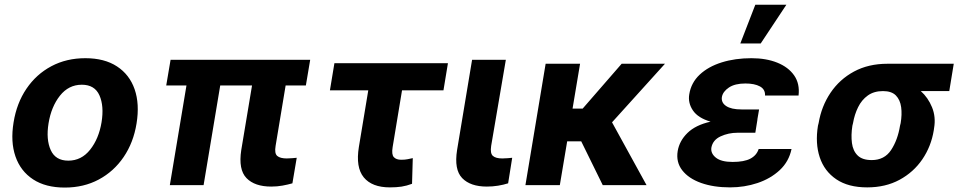

<svg xmlns="http://www.w3.org/2000/svg" viewBox="-20 -806 4193 836"><path d="M262.1 10.7Q178.6 10.7 124.1 -25Q69.6 -60.7 47.4 -124.6Q25.2 -188.6 39.1 -273.1Q52.6 -356.9 95.2 -419.7Q137.8 -482.6 203.5 -517.6Q269.2 -552.6 351.6 -552.6Q434.7 -552.6 489.3 -516.9Q544 -481.2 566.2 -417.3Q588.4 -353.3 574.6 -268.5Q561.1 -185 518.3 -122.2Q475.5 -59.3 410 -24.3Q344.5 10.7 262.1 10.7ZM277.3 -106.5Q334.5 -106.5 372.3 -154.1Q410.2 -201.7 422.2 -273.8Q433.6 -344.5 413 -390.8Q392.4 -437.1 336.3 -437.1Q278.8 -437.1 240.9 -389.2Q203.1 -341.3 191.4 -269.2Q180 -198.9 200.8 -152.7Q221.6 -106.5 277.3 -106.5Z M1330.6 -545.5 1311.8 -433.9H1223.7L1180 -170.8Q1174.4 -138.1 1187.1 -127.1Q1199.9 -116.1 1228.7 -116.1Q1241.1 -116.1 1252.1 -117.2Q1263.1 -118.3 1272 -119L1253.2 -7.8Q1233.3 -2.1 1210.2 2.1Q1187.1 6.4 1160.9 6.4Q1089.1 6.4 1053.3 -30.5Q1017.4 -67.5 1030.5 -152.7L1077.4 -433.9H938.9L866.5 0H719.5L791.9 -433.9H703.8L722.7 -545.5Z M1930.4 -530.9 1910.9 -412.6H1730.5L1689.6 -165.5Q1684.3 -133.2 1694.8 -121.8Q1705.3 -110.4 1726.9 -110.4Q1743.6 -110.4 1754.3 -112.7Q1764.9 -115.1 1777.3 -117.5L1774.1 -5.7Q1750.4 3.2 1728.2 6.6Q1706 9.9 1677.6 9.9Q1599.8 9.9 1563.9 -33.7Q1528.1 -77.4 1542.6 -166.2L1583.5 -412.6H1416.5L1436.1 -530.9Z M2035.5 -545.5H2182.5L2118.6 -170.8Q2113.6 -138.1 2126.2 -127.1Q2138.8 -116.1 2166.9 -116.1Q2180.8 -116.1 2191.1 -117.2Q2201.3 -118.3 2210.2 -119L2192.5 -7.8Q2172.6 -1.4 2148.8 2.5Q2125 6.4 2099.8 6.4Q2028.1 6.4 1992.4 -30.5Q1956.7 -67.5 1970.2 -152.7Z M2505.7 -528.4 2473 -333.1H2517L2686.8 -528.4H2875.4L2644.9 -273.4L2795.1 0H2604.4L2510.7 -190.7H2449.6L2417.6 0H2267.8L2355.8 -528.4Z M3073.9 -276.3Q3019.2 -292.3 2997 -325.3Q2974.8 -358.3 2981.2 -395.6Q2989.3 -446 3026.6 -481Q3063.9 -516 3122.3 -534.3Q3180.8 -552.6 3251.8 -552.6Q3316.1 -552.6 3364.3 -533.2Q3412.6 -513.8 3437.9 -477.6Q3463.1 -441.4 3457 -389.9H3311.1Q3312.5 -416.9 3288.9 -429.7Q3265.3 -442.5 3225.5 -442.5Q3180 -442.5 3153.8 -424.9Q3127.5 -407.3 3123.2 -383.5Q3119.7 -359 3141.9 -344.3Q3164.1 -329.5 3208.1 -329.5H3285.2L3277.7 -285.9H3278.1L3268.8 -228H3191.4Q3151.6 -228 3117.5 -212.2Q3083.5 -196.4 3077.4 -163Q3073.9 -138.1 3097.1 -119.5Q3120.4 -100.9 3169.7 -100.9Q3220.2 -100.9 3247.3 -115.2Q3274.5 -129.6 3283.4 -157.3H3426.5Q3415.1 -102.6 3375.2 -65.3Q3335.2 -28.1 3278.4 -9.1Q3221.6 9.9 3158.7 9.9Q3087 9.9 3032.7 -9.4Q2978.3 -28.8 2950.6 -64.5Q2922.9 -100.1 2930.8 -148.4Q2938.2 -192.5 2973.2 -226.9Q3008.2 -261.4 3073.9 -276.3ZM3203.5 -616.8 3268.8 -785.5H3404.1L3292.3 -616.8Z M3541.5 -258.5 3544.4 -269.9Q3556.8 -343.4 3596.2 -402Q3635.7 -460.6 3698.5 -494.5Q3761.4 -528.4 3844.1 -528.4H4132.8L4113.3 -409.4H3989.3Q4021 -381 4038.2 -339Q4055.4 -296.9 4047.2 -248.6L4045.8 -238.6Q4034.4 -168.7 3996.1 -112.4Q3957.7 -56.1 3896.7 -23.1Q3835.6 9.9 3756 9.9Q3673.3 9.9 3621.3 -25.4Q3569.2 -60.7 3549.2 -121.4Q3529.1 -182.2 3541.5 -258.5ZM3694.2 -269.9 3691.4 -258.5Q3685 -217.3 3689.5 -183.2Q3693.9 -149.1 3714.3 -129.1Q3734.7 -109 3775.6 -109Q3831 -109 3859.9 -152.7Q3888.8 -196.4 3898.8 -258.5L3901.6 -269.9Q3908 -307.5 3903.8 -339.3Q3899.5 -371.1 3880.9 -390.3Q3862.2 -409.4 3824.6 -409.4Q3785.5 -409.4 3758.7 -390.3Q3731.9 -371.1 3716.3 -339.3Q3700.6 -307.5 3694.2 -269.9Z"/></svg>

Font: Inter UI
Style: Bold Italic
Weight: 700
Italic angle: 9.39999°
Designer: Rasmus Andersson
Foundry: rsms
Version: 3.2;8d6f07862